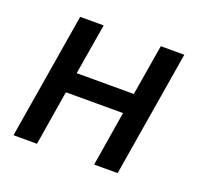

<svg xmlns="http://www.w3.org/2000/svg" viewBox="-96 -633 793 745"><g transform="rotate(20 300.0 -260.0)"><path d="M29 0 115 -520H212L177 -310H413L448 -520H545L459 0H362L399 -226H163L126 0Z"/></g></svg>

Font: Iosevka Md Ex Obl
Style: Regular
Weight: 500
Width: 7
Italic angle: -9°
Monospace: yes
Designer: Belleve Invis
Foundry: Belleve Invis
Version: Version 32.5.0; ttfautohint (v1.8.4)